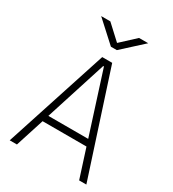

<svg xmlns="http://www.w3.org/2000/svg" viewBox="-213 -1012 1011 1125"><g transform="rotate(30 293.0 -449.0)"><path d="M33.7 0 259.3 -693.4H326.7L552.2 0H503.4L441.4 -193.4H144.5L82.5 0ZM158.2 -237.3H427.7L295.4 -650.9H290.5ZM272.9 -771.5 133.8 -898.4H195.8L293 -808.6L390.1 -898.4H452.1L313 -771.5Z"/></g></svg>

Font: Cascadia Code ExtraLight
Style: Regular
Weight: 200
Monospace: yes
Designer: Aaron Bell
Foundry: Saja Typeworks
Version: Version 2407.024; ttfautohint (v1.8.4)